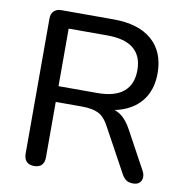

<svg xmlns="http://www.w3.org/2000/svg" viewBox="-80 -781 833 864"><g transform="rotate(10 336.5 -349.0)"><path d="M131 7Q109 7 97 -5.5Q85 -18 85 -41V-658Q85 -681 97.5 -693Q110 -705 132 -705H370Q484 -705 545.5 -651.5Q607 -598 607 -500Q607 -436 579 -390.5Q551 -345 498 -321Q445 -297 370 -297L380 -311H402Q442 -311 471.5 -291Q501 -271 524 -227L616 -58Q625 -42 624 -27Q623 -12 613 -2.5Q603 7 584 7Q564 7 552 -1.5Q540 -10 531 -27L423 -225Q401 -267 373 -280.5Q345 -294 298 -294H178V-41Q178 -18 166.5 -5.5Q155 7 131 7ZM178 -366H355Q435 -366 475 -399.5Q515 -433 515 -498Q515 -563 475 -596Q435 -629 355 -629H178Z"/></g></svg>

Font: Nunito Medium
Style: Regular
Weight: 500
Designer: Vernon Adams
Foundry: Vernon Adams
Version: Version 3.602